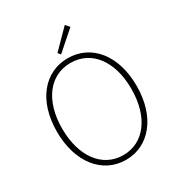

<svg xmlns="http://www.w3.org/2000/svg" viewBox="-216 -1075 1146 1231"><g transform="rotate(-30 357.0 -460.0)"><path d="M357 13C529 13 652 -136 652 -365C652 -594 529 -739 357 -739C185 -739 62 -594 62 -365C62 -136 185 13 357 13ZM357 -22C204 -22 101 -157 101 -365C101 -573 204 -704 357 -704C510 -704 613 -573 613 -365C613 -157 510 -22 357 -22ZM333 -781 473 -904 448 -933 317 -800Z"/></g></svg>

Font: Harano Aji Gothic ExtraLight
Style: Regular
Weight: 250
Foundry: Masamichi Hosoda
Version: HaranoAjiGothic-ExtraLight version 20230610;ttx 4.39.4